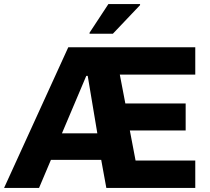

<svg xmlns="http://www.w3.org/2000/svg" viewBox="-38 -919 1027 939"><path d="M-18 0 296 -688H917V-554H548L575 -413H870V-281H597L625 -134H917V0H482L457 -137H211L153 0ZM265 -267H438L391 -548H384ZM400 -754V-759L492 -899H647V-894L514 -754Z"/></svg>

Font: Saira Thin
Style: Bold
Weight: 700
Version: Version 1.101